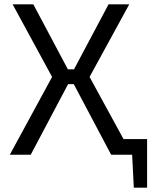

<svg xmlns="http://www.w3.org/2000/svg" viewBox="-20 -710 699 881"><path d="M573 -690 391 -357 586 0H490L301 -357L478 -690ZM133 -690 310 -357 121 0H25L219 -357L38 -690ZM358 -392V-324H252V-392ZM655 -72V0H490V-72ZM655 -7V151H594L586 -7Z"/></svg>

Font: Exo 2
Style: Regular
Weight: 400
Designer: Natanael Gama
Foundry: Natanael Gama
Version: Version 2.010